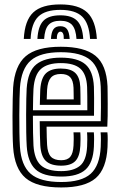

<svg xmlns="http://www.w3.org/2000/svg" viewBox="-20 -816 525 846"><path d="M249.8 10Q141.8 10 92.9 -31.5Q44 -73 37.8 -168Q36.2 -191.2 35.6 -228.4Q35 -265.5 35.1 -305.8Q35.2 -346 36 -379.8Q36.8 -413.5 37.8 -430Q44.5 -526.5 93.2 -568.2Q142 -610 247.8 -610Q351.8 -610 400.5 -570.4Q449.2 -530.8 453.8 -436Q454 -428.2 454.2 -407.1Q454.5 -386 454.6 -358.8Q454.8 -331.5 454.4 -304.5Q454 -277.5 452.8 -258H185.2Q185.8 -231.2 186.1 -211.2Q186.5 -191.2 187.5 -177.5Q189.8 -141.2 204.2 -125.6Q218.8 -110 249.8 -110Q277 -110 289.6 -125.1Q302.2 -140.2 304 -175Q304.5 -187.5 304.8 -202.4Q305 -217.2 303.8 -233H333.8Q335 -218.5 334.8 -202.4Q334.5 -186.2 334 -173.8Q331.8 -126.8 312 -106.4Q292.2 -86 249.8 -86Q203.8 -86 182.1 -106.8Q160.5 -127.5 157.5 -175.8Q156.2 -195.5 155.8 -223.2Q155.2 -251 155 -282H423.8Q424.8 -311.5 424.8 -343.2Q424.8 -375 424.5 -400.1Q424.2 -425.2 423.8 -434.5Q419.8 -515.8 379 -550.9Q338.2 -586 247.8 -586Q157.5 -586 115.5 -549.4Q73.5 -512.8 67.8 -428.8Q66.8 -413.5 66 -380.9Q65.2 -348.2 65.1 -308.6Q65 -269 65.6 -231.6Q66.2 -194.2 67.8 -169.8Q73 -87.2 114.8 -50.6Q156.5 -14 249.8 -14Q339 -14 379.4 -50.1Q419.8 -86.2 423.8 -169Q424.5 -184.5 424.6 -201.5Q424.8 -218.5 423.2 -233H453.2Q454.8 -218.8 454.6 -201.9Q454.5 -185 453.8 -168Q449.2 -72.5 401.9 -31.2Q354.5 10 249.8 10ZM249.8 -38Q169.2 -38 135.6 -70.6Q102 -103.2 97.8 -171.8Q96.2 -196.5 95.6 -233.8Q95 -271 95.1 -310.1Q95.2 -349.2 95.9 -380.8Q96.5 -412.2 97.5 -425.8Q102.8 -502.5 139.8 -532.2Q176.8 -562 247.8 -562Q321.8 -562 356.1 -532.6Q390.5 -503.2 393.8 -433.8Q394.2 -421.5 394.6 -382.9Q395 -344.2 394.2 -306H125Q125 -265.2 125.6 -230.8Q126.2 -196.2 127.5 -174.8Q131.5 -114.2 159.6 -88.1Q187.8 -62 249.8 -62Q303.2 -62 332 -85.2Q360.8 -108.5 363.8 -170.5Q364.5 -185.8 364.6 -201Q364.8 -216.2 363.5 -233H393.5Q394.8 -217.5 394.6 -202.1Q394.5 -186.8 393.8 -169.8Q390.5 -99.5 357 -68.8Q323.5 -38 249.8 -38ZM125.2 -330H364.8Q365 -362.8 364.6 -391.8Q364.2 -420.8 363.8 -433Q361.2 -489 334 -513.5Q306.8 -538 247.8 -538Q189.8 -538 160.8 -512.5Q131.8 -487 127.5 -423.8Q126.8 -413 126.1 -386.8Q125.5 -360.5 125.2 -330ZM155.5 -354Q155.8 -363.2 156.1 -378Q156.5 -392.8 156.9 -405.8Q157.2 -418.8 157.5 -422.2Q161 -473 182.9 -493.5Q204.8 -514 247.8 -514Q291 -514 311.4 -494.9Q331.8 -475.8 333.8 -432.5Q334.2 -421 334.5 -399.1Q334.8 -377.2 334.8 -354ZM185.8 -378H304.8Q304.5 -393.8 304.4 -409.6Q304.2 -425.5 304 -429.5Q302.5 -462 289.2 -476Q276 -490 247.8 -490Q218.2 -490 204.1 -473.6Q190 -457.2 187.5 -421Q186.5 -405.8 185.8 -378ZM245.8 -796.5Q163.8 -796.5 126.4 -761.1Q89 -725.8 84.8 -644.5H114.8Q118.2 -713 148.8 -742.8Q179.2 -772.5 245.8 -772.5Q311.8 -772.5 342.2 -742.8Q372.8 -713 376.8 -644.5H406.8Q401.8 -725.8 364.4 -761.1Q327 -796.5 245.8 -796.5ZM245.8 -748.5Q194.5 -748.5 171.1 -724.4Q147.8 -700.2 144.8 -644.5H174.5Q177 -687.2 193.5 -705.9Q210 -724.5 245.8 -724.5Q281.2 -724.5 297.8 -705.9Q314.2 -687.2 317 -644.5H346.8Q343.5 -700.2 320 -724.4Q296.5 -748.5 245.8 -748.5ZM245.8 -700.5Q225.2 -700.5 215.8 -687.5Q206.2 -674.5 204.5 -644.5H230.5Q230.2 -661.5 234.9 -669Q239.5 -676.5 245.8 -676.5Q262 -676.5 261 -644.5H287Q285 -674.5 275.4 -687.5Q265.8 -700.5 245.8 -700.5Z"/></svg>

Font: Big Shoulders Inline Text Black
Style: Regular
Weight: 900
Designer: Patric King
Foundry: XO Type Co
Version: Version 1.000